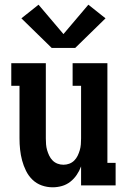

<svg xmlns="http://www.w3.org/2000/svg" viewBox="-20 -789 540 817"><path d="M204 8Q180 8 157.5 0Q135 -8 118 -24.5Q101 -41 90.5 -62.5Q80 -84 74 -106.5Q68 -129 65.5 -152.5Q63 -176 63 -200V-424H28V-520H175V-200Q175 -187 176 -174.5Q177 -162 180.5 -150Q184 -138 189.5 -126.5Q195 -115 204 -106Q213 -97 225 -92.5Q237 -88 250 -88Q263 -88 275 -92.5Q287 -97 296 -106Q305 -115 310.5 -126.5Q316 -138 319.5 -150Q323 -162 324 -174.5Q325 -187 325 -200V-424H289V-520H437V-96H472V0H325V-81Q318 -62 306.5 -45Q295 -28 279 -15.5Q263 -3 243.5 2.5Q224 8 204 8ZM200 -585 71 -711 144 -769 250 -644 356 -769 429 -711 300 -585Z"/></svg>

Font: Iosevka Gothic
Style: Bold
Weight: 700
Monospace: yes
Designer: Belleve Invis
Foundry: Belleve Invis
Version: Version 15.5.1; ttfautohint (v1.8.4)